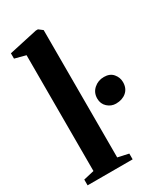

<svg xmlns="http://www.w3.org/2000/svg" viewBox="-203 -900 842 982"><g transform="rotate(-30 218.5 -409.0)"><path d="M75.5 -48.5V-732.5L11 -749.5V-781L179.5 -818H192L215.5 -800V-48L279 -34V0H13V-34ZM348.5 -289Q320.5 -289 299 -308.5Q277.5 -328 277.5 -359.5Q277.5 -394.5 302.5 -416.5Q327.5 -438.5 361.5 -438.5Q397 -438.5 415.5 -416.5Q434 -394.5 434 -367Q434 -330 410 -309.5Q386 -289 348.5 -289Z"/></g></svg>

Font: Merriweather 96pt
Style: Bold
Weight: 700
Version: Version 2.100